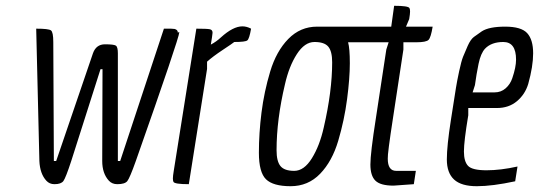

<svg xmlns="http://www.w3.org/2000/svg" viewBox="-20 -636 1861 663"><path d="M570 -537Q576 -537 583 -536Q594 -533 594 -524Q594 -522 596.5 -524.5Q599 -527 599 -524Q599 -506 449 -80Q428 -21 419.5 -10.5Q411 0 385 0Q367 0 356 -12Q333 -37 333 -80L334 -397H327L226 -80Q207 -22 199 -11Q191 0 168 0Q151 0 140 -12Q118 -36 116 -80L105 -537Q148 -537 156 -531Q164 -525 164 -491L166 -80H174L301 -452Q312 -483 342.5 -483Q373 -483 380 -478.5Q387 -474 387 -452V-80H395L546 -537Z M714 -523Q714 -521 712 -507L708 -482Q727 -492 743 -507Q785 -545 817 -545Q832 -545 847 -537Q841 -502 834 -496.5Q827 -491 789 -491Q783 -486 749 -463.5Q715 -441 695 -423V-398L632 0Q583 0 579 -8Q577 -12 577 -20Q577 -28 580 -46L658 -537Q695 -537 704.5 -535Q714 -533 714 -523Z M1278 -228 1314 -465 1322 -490H1182Q1188 -469 1188 -417.5Q1188 -366 1178.5 -293.5Q1169 -221 1148 -150Q1127 -79 1085.5 -36Q1044 7 983.5 7Q923 7 898.5 -17Q874 -41 874 -108.5Q874 -176 883 -247.5Q892 -319 913 -389Q934 -459 975.5 -501.5Q1017 -544 1075 -544H1331L1341 -616Q1390 -616 1394 -608Q1396 -604 1396 -596Q1396 -588 1393 -570L1382 -544H1474Q1468 -507 1460 -498.5Q1452 -490 1417 -490H1373V-465L1337 -228Q1318 -105 1319 -88Q1319 -46 1348 -46H1416L1409 0L1339 5Q1294 5 1276.5 -12Q1259 -29 1259 -68Q1259 -107 1278 -228ZM1098 -196Q1127 -321 1127 -421Q1127 -459 1113.5 -475Q1100 -491 1066 -491Q1032 -491 1005 -449Q978 -407 964 -345Q935 -223 935 -117Q935 -79 948.5 -62.5Q962 -46 996 -46Q1030 -46 1057 -89.5Q1084 -133 1098 -196Z M1759 -10Q1680 7 1626.5 7Q1573 7 1548 -16Q1523 -39 1523 -85.5Q1523 -132 1537 -221.5Q1551 -311 1554.5 -333Q1558 -355 1565.5 -390Q1573 -425 1579 -440Q1585 -455 1595 -477.5Q1605 -500 1616.5 -508.5Q1628 -517 1644 -528Q1669 -544 1724.5 -544Q1780 -544 1800.5 -521.5Q1821 -499 1821 -452Q1821 -407 1804 -346Q1793 -310 1765 -286.5Q1737 -263 1696 -263H1597V-238Q1582 -148 1582 -113Q1582 -78 1596.5 -63Q1611 -48 1660 -48Q1709 -48 1767 -61ZM1688 -317Q1710 -317 1726 -331Q1742 -345 1749 -366Q1762 -404 1762 -430Q1762 -491 1718 -491Q1677 -491 1655 -468Q1640 -452 1632.5 -415.5Q1625 -379 1620 -342L1612 -317Z"/></svg>

Font: Economica
Style: Italic
Weight: 400
Designer: Vicente Lamonaca
Foundry: Vicente Lamonaca
Version: Version 1.100